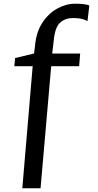

<svg xmlns="http://www.w3.org/2000/svg" viewBox="-20 -843 532 1037"><path d="M57.5 -485.5 61.5 -529.5 164 -554 169 -594Q175 -668 208 -719Q241 -770 288.8 -796.5Q336.5 -823 386.5 -823Q419 -823 437.8 -819.8Q456.5 -816.5 462.5 -813.5L452.5 -729Q446 -733.5 427 -739.5Q408 -745.5 372.5 -745.5Q332.5 -745.5 304.5 -720.5Q276.5 -695.5 270 -622L262 -554H413L407.5 -485.5H256.5L199 174H100.5L156.5 -485.5Z"/></svg>

Font: Merriweather
Style: Regular
Weight: 400
Designer: Eben Sorkin
Foundry: Eben Sorkin
Version: Version 2.100; ttfautohint (v1.7.19-72a1) -l 8 -r 50 -G 200 